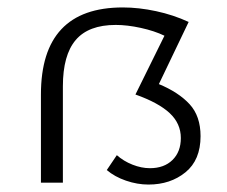

<svg xmlns="http://www.w3.org/2000/svg" viewBox="-20 -491 610 516"><path d="M519 -125Q519 -61 478.5 -28Q438 5 379 5Q349 5 318.5 -5.5Q288 -16 267 -34L294 -74Q312 -58 336 -48.5Q360 -39 383 -39Q421 -39 443.5 -61Q466 -83 466 -120Q466 -159 436 -187Q406 -215 344 -237L422 -395Q395 -408 358.5 -416Q322 -424 291 -424Q218 -424 183.5 -383.5Q149 -343 149 -259V0H90V-237Q90 -471 310 -471Q353 -471 399.5 -461Q446 -451 487 -432L407 -265Q460 -243 489.5 -211Q519 -179 519 -125Z"/></svg>

Font: Ysabeau SC Semilight
Style: Regular
Weight: 300
Designer: Christian Thalmann (Catharsis Fonts)
Version: Version 0.003